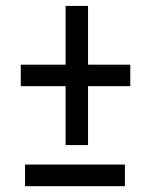

<svg xmlns="http://www.w3.org/2000/svg" viewBox="-20 -639 510 659"><path d="M282.2 -417V-618.7H205.1V-417H51.3V-343.3H205.1V-141.1H282.2V-343.3H427.2V-417ZM408.7 0V-74.2H65.9V0Z"/></svg>

Font: Roboto Condensed
Style: Regular
Weight: 400
Designer: Google
Version: Version 2.134; 2016